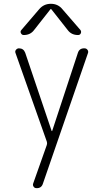

<svg xmlns="http://www.w3.org/2000/svg" viewBox="-20 -775 540 1015"><path d="M227.5 -26.4 61.5 -496.1Q58.6 -504.9 64.9 -512.2Q71.3 -519.5 80.1 -519.5Q104.5 -519.5 113.3 -496.1L252.9 -83Q252.9 -82 253.9 -82Q255.9 -82 255.9 -83L391.6 -495.1Q399.4 -520.5 426.8 -519.5Q436.5 -519.5 442.4 -511.7Q448.2 -503.9 445.3 -495.1L207 195.3Q199.2 220.7 172.9 219.7Q163.1 219.7 157.7 211.9Q152.3 204.1 155.3 195.3L227.5 -8.8Q230.5 -18.6 227.5 -26.4ZM310.5 -725.6 405.3 -616.2Q411.1 -608.4 407.2 -599.1Q403.3 -589.8 392.6 -589.8Q357.4 -589.8 337.9 -616.2L251 -726.6Q250 -727.5 249 -727.5L247.1 -726.6L160.2 -616.2Q140.6 -589.8 105.5 -589.8Q95.7 -589.8 90.8 -599.1Q85.9 -608.4 92.8 -616.2L186.5 -725.6Q210.9 -754.9 249 -754.9Q287.1 -754.9 310.5 -725.6Z"/></svg>

Font: Rounded-X Mgen+ 1mn light
Style: Regular
Weight: 200
Designer: [Source Han Sans]
Ryoko NISHIZUKA  (kana & ideographs); Paul D. Hunt (Latin, Greek & Cyrillic); Wenlong ZHANG  (bopomofo
Version: Version 1.059.20150602